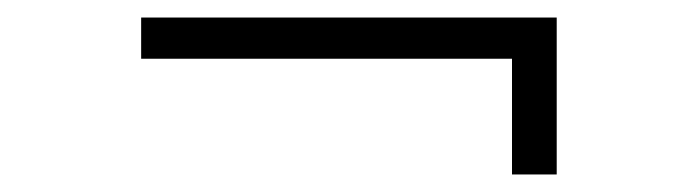

<svg xmlns="http://www.w3.org/2000/svg" viewBox="-20 -357 790 219"><path d="M564 -158V-290H141V-337H615V-158Z"/></svg>

Font: Inconsolata ExtraExpanded Light
Style: Regular
Weight: 300
Width: 8
Monospace: yes
Designer: Raph Levien, Cyreal, Brenton Simpson
Foundry: Raph Levien, Cyreal, Google
Version: Version 3.001; ttfautohint (v1.8.2.53-6de2)